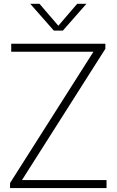

<svg xmlns="http://www.w3.org/2000/svg" viewBox="-20 -964 598 984"><path d="M31.5 0V-26L459 -699H37.5V-740H520V-714L92.5 -41H526V0ZM256 -807 135 -944.5H182.5L279 -832L375.5 -944.5H423L302 -807Z"/></svg>

Font: Encode Sans XLt
Style: Regular
Weight: 200
Designer: Multiple Designers
Foundry: Impallari Type
Version: Version 3.002; ttfautohint (v1.8.3) -l 8 -r 50 -G 200 -x 14 